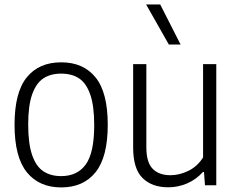

<svg xmlns="http://www.w3.org/2000/svg" viewBox="-20 -828 1060 858"><path d="M45 -270.5Q45 -415 99.5 -482.2Q154 -549.5 253.5 -549.5Q352.5 -549.5 407 -482.2Q461.5 -415 461.5 -270.5Q461.5 -126 407 -58.2Q352.5 9.5 253.5 9.5Q155 9.5 100 -58.2Q45 -126 45 -270.5ZM401 -269Q401 -355 383.2 -405.8Q365.5 -456.5 333.2 -477.8Q301 -499 253.5 -499Q206 -499 173.8 -477.8Q141.5 -456.5 123.8 -406.5Q106 -356.5 106 -272Q106 -186.5 123.5 -135.5Q141 -84.5 173.5 -62.8Q206 -41 253.5 -41Q325.5 -41 363.2 -93Q401 -145 401 -269Z M575 -168.5V-541.5H634V-169.5Q634 -102.5 662.2 -73.8Q690.5 -45 742 -45Q781.5 -45 821.8 -64.5Q862 -84 887.5 -124.5V-541.5H946.5V0H896L891.5 -59.5H887Q856 -25.5 815.8 -8.2Q775.5 9 732 9Q659 9 617 -32.5Q575 -74 575 -168.5ZM734.5 -629 633 -808H696L787 -629Z"/></svg>

Font: Encode Sans Semi Condensed Light
Style: Regular
Weight: 300
Width: 4
Designer: Multiple Designers
Foundry: Impallari Type
Version: Version 2.000